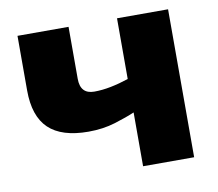

<svg xmlns="http://www.w3.org/2000/svg" viewBox="-66 -630 803 707"><g transform="rotate(-10 335.5 -276.5)"><path d="M232.9 -553.2V-358.9Q232.9 -301.8 285.2 -301.8Q314.5 -301.8 347.4 -308.3Q380.4 -314.9 414.1 -326.2V-553.2H605V0H414.1V-201.2Q384.8 -188.5 338.9 -174.3Q293 -160.2 238.8 -160.2Q138.7 -160.2 90.3 -206.3Q42 -252.4 42 -349.1V-553.2Z"/></g></svg>

Font: Open Sans ExtraBold
Style: Regular
Weight: 800
Designer: Monotype Design Team
Foundry: Monotype Imaging Inc.
Version: Version 3.003; ttfautohint (v1.8.4)